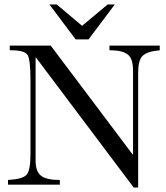

<svg xmlns="http://www.w3.org/2000/svg" viewBox="-20 -830 747 863"><path d="M464 -810H496L378 -653H320L202 -810H235L349 -714ZM142 -571H140V-107Q140 -60 164 -40.5Q188 -21 249 -21V0H16V-21Q83 -25 100 -45Q117 -65 117 -138V-469Q117 -562 104 -583Q91 -604 29 -604H24V-625H208L576 -136H578V-509Q578 -537 573 -555Q568 -573 556 -583.5Q544 -594 523.5 -599Q503 -604 472 -604V-625H698V-604Q640 -599 620 -578Q601 -558 601 -503V13H581Z"/></svg>

Font: New Athena Unicode
Style: Regular
Weight: 400
Designer: J. Rusten 1997; rev. by R. Hancock 2001, 2002, rev. by D. Mastronarde 2002-2021
Foundry: GreekKeys New Athena Unicode
Version: Version 5.008